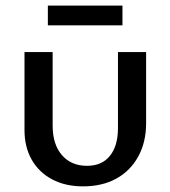

<svg xmlns="http://www.w3.org/2000/svg" viewBox="-20 -655 605 682"><path d="M275 7Q212 7 165 -18Q118 -43 92.5 -88Q67 -133 67 -193V-470H167V-209Q167 -142 200 -104Q233 -66 289 -66Q342 -66 370.5 -101.5Q399 -137 399 -200V-470H499V-217Q499 -150 471 -99Q443 -48 393 -20.5Q343 7 275 7ZM150 -565V-635H415V-565Z"/></svg>

Font: Ysabeau SC SemiBold
Style: Regular
Weight: 600
Designer: Christian Thalmann (Catharsis Fonts)
Version: Version 2.001;gftools[0.9.30]; featfreeze: smcp